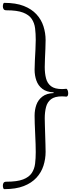

<svg xmlns="http://www.w3.org/2000/svg" viewBox="-20 -916 497 1343"><path d="M355 -270Q306 -272 276.5 -294.5Q247 -317 234.5 -352.5Q222 -388 222 -428Q222 -456 224 -493.5Q226 -531 228 -569.5Q230 -608 230 -637Q230 -680 225.5 -717.5Q221 -755 202 -783.5Q183 -812 141.5 -828Q100 -844 25 -844Q10 -844 5 -852.5Q0 -861 0 -871Q0 -880 2.5 -888Q5 -896 10 -896Q91 -896 146 -874.5Q201 -853 235 -816Q269 -779 284 -732Q299 -685 299 -635Q299 -609 297.5 -574Q296 -539 294.5 -505Q293 -471 293 -447Q293 -403 302 -368Q311 -333 337 -313Q363 -293 414 -293Q424 -293 433.5 -294Q443 -295 443 -295Q449 -295 453 -285Q457 -275 457 -264Q457 -240 443 -240Q443 -240 433.5 -241Q424 -242 414 -242Q363 -242 337 -222Q311 -202 302 -167Q293 -132 293 -88Q293 -70 294 -39.5Q295 -9 296 26.5Q297 62 298 94Q299 126 299 146Q299 196 284 243Q269 290 235 327Q201 364 146 385.5Q91 407 10 407Q5 407 2.5 399Q0 391 0 382Q0 371 5 363Q10 355 25 355Q100 355 141.5 339Q183 323 202 294.5Q221 266 225.5 228.5Q230 191 230 148Q230 126 229 91.5Q228 57 226 19Q224 -19 223 -52.5Q222 -86 222 -107Q222 -148 234.5 -183Q247 -218 276.5 -240.5Q306 -263 355 -265Z"/></svg>

Font: Sedan
Style: Regular
Weight: 400
Designer: Sebastian Salazar
Foundry: Sebastian Salazar
Version: Version 1.100; ttfautohint (v1.8.4.7-5d5b)